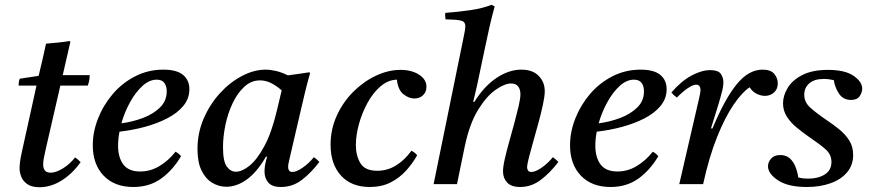

<svg xmlns="http://www.w3.org/2000/svg" viewBox="-20 -772 3649 805"><path d="M348 -413H233L170 -139Q161 -100 161 -83Q161 -67 168 -57.5Q175 -48 193 -48Q214 -48 243 -65.5Q272 -83 295 -112Q308 -103 318 -92Q283 -43 238 -15Q193 13 145 13Q113 13 94.5 0Q76 -13 69 -31.5Q62 -50 62 -66Q62 -77 64 -93Q66 -109 71 -132L133 -413H58Q58 -421 59 -428Q60 -435 63 -442L142 -454Q149 -483 157.5 -519.5Q166 -556 173 -589Q197 -591 222.5 -593.5Q248 -596 272 -600L275 -596Q268 -566 261 -535.5Q254 -505 243 -457H356Q356 -445 354 -434.5Q352 -424 348 -413Z M774 -398Q774 -359 749 -328.5Q724 -298 681.5 -276Q639 -254 587 -240Q535 -226 481 -220Q475 -189 475 -162Q475 -112 497 -82.5Q519 -53 568 -53Q611 -53 649 -76Q687 -99 716 -136Q732 -127 739 -117Q705 -59 656 -23.5Q607 12 539 12Q460 12 414.5 -35.5Q369 -83 369 -163Q369 -219 391 -275Q413 -331 452.5 -377.5Q492 -424 546.5 -452Q601 -480 665 -480Q721 -480 747.5 -458Q774 -436 774 -398ZM489 -255Q536 -261 579.5 -277.5Q623 -294 651 -321.5Q679 -349 679 -389Q679 -411 669 -424.5Q659 -438 637 -438Q606 -438 577 -411.5Q548 -385 525 -343Q502 -301 489 -255Z M929 11Q898 11 870 -5.5Q842 -22 825 -57Q808 -92 808 -147Q808 -215 834 -275Q860 -335 902 -381Q944 -427 994.5 -453.5Q1045 -480 1094 -480Q1113 -480 1137 -474.5Q1161 -469 1187 -456Q1208 -459 1230.5 -462Q1253 -465 1277 -469L1280 -465Q1268 -423 1259 -385.5Q1250 -348 1241 -309L1195 -111Q1194 -104 1191 -93Q1188 -82 1188 -72Q1188 -63 1192 -57Q1196 -51 1206 -51Q1223 -51 1249 -69Q1275 -87 1296 -113Q1309 -104 1319 -93Q1285 -48 1246 -18Q1207 12 1158 12Q1121 12 1105 -6.5Q1089 -25 1089 -53Q1089 -80 1100 -115H1095Q1058 -51 1015.5 -20Q973 11 929 11ZM1161 -393Q1140 -412 1117 -423.5Q1094 -435 1070 -435Q1033 -435 1004 -408Q975 -381 955 -338.5Q935 -296 925 -247.5Q915 -199 915 -155Q915 -95 931 -73.5Q947 -52 969 -52Q995 -52 1026.5 -77.5Q1058 -103 1088.5 -159.5Q1119 -216 1141 -309Z M1530 12Q1453 12 1409.5 -36Q1366 -84 1366 -165Q1366 -230 1392 -287Q1418 -344 1461 -387Q1504 -430 1556 -454.5Q1608 -479 1659 -479Q1706 -479 1737 -459Q1768 -439 1768 -408Q1768 -387 1754 -373Q1740 -359 1717 -359Q1695 -359 1672 -376.5Q1649 -394 1644 -438Q1607 -437 1575.5 -410Q1544 -383 1521 -341Q1498 -299 1485 -252Q1472 -205 1472 -163Q1472 -120 1491 -88Q1510 -56 1562 -56Q1605 -56 1641.5 -79Q1678 -102 1705 -140Q1721 -132 1729 -121Q1710 -87 1682.5 -56.5Q1655 -26 1617.5 -7Q1580 12 1530 12Z M1929 -160 1896 0H1798L1924 -617Q1927 -631 1929 -643Q1931 -655 1931 -662Q1931 -681 1913.5 -685.5Q1896 -690 1848 -691Q1847 -698 1846.5 -704.5Q1846 -711 1847 -718Q1901 -722 1952.5 -729.5Q2004 -737 2041 -752L2054 -745Q2042 -702 2032 -657.5Q2022 -613 2012 -565L1980 -413L1964 -345H1969Q2010 -411 2062 -445.5Q2114 -480 2166 -480Q2213 -480 2238.5 -454Q2264 -428 2264 -390Q2264 -369 2256.5 -334Q2249 -299 2238 -258.5Q2227 -218 2216 -179.5Q2205 -141 2197.5 -111.5Q2190 -82 2190 -70Q2190 -63 2194 -57Q2198 -51 2208 -51Q2225 -51 2251 -69Q2277 -87 2298 -113Q2311 -104 2321 -93Q2287 -48 2247.5 -18Q2208 12 2161 12Q2124 12 2106.5 -6.5Q2089 -25 2089 -53Q2089 -73 2096.5 -106Q2104 -139 2115 -178Q2126 -217 2136.5 -256Q2147 -295 2154.5 -327Q2162 -359 2162 -377Q2162 -397 2152.5 -409.5Q2143 -422 2123 -422Q2096 -422 2058 -395.5Q2020 -369 1984.5 -311.5Q1949 -254 1929 -160Z M2775 -398Q2775 -359 2750 -328.5Q2725 -298 2682.5 -276Q2640 -254 2588 -240Q2536 -226 2482 -220Q2476 -189 2476 -162Q2476 -112 2498 -82.5Q2520 -53 2569 -53Q2612 -53 2650 -76Q2688 -99 2717 -136Q2733 -127 2740 -117Q2706 -59 2657 -23.5Q2608 12 2540 12Q2461 12 2415.5 -35.5Q2370 -83 2370 -163Q2370 -219 2392 -275Q2414 -331 2453.5 -377.5Q2493 -424 2547.5 -452Q2602 -480 2666 -480Q2722 -480 2748.5 -458Q2775 -436 2775 -398ZM2490 -255Q2537 -261 2580.5 -277.5Q2624 -294 2652 -321.5Q2680 -349 2680 -389Q2680 -411 2670 -424.5Q2660 -438 2638 -438Q2607 -438 2578 -411.5Q2549 -385 2526 -343Q2503 -301 2490 -255Z M2928 0H2828L2910 -355Q2917 -384 2917 -393Q2917 -417 2899 -417Q2885 -417 2862.5 -401.5Q2840 -386 2818 -363Q2811 -368 2805.5 -373Q2800 -378 2795 -384Q2835 -431 2878 -454.5Q2921 -478 2958 -478Q2991 -478 3002 -462.5Q3013 -447 3013 -426Q3013 -413 3009 -395.5Q3005 -378 2993 -337L2961 -234L2967 -233Q3019 -358 3069 -419Q3119 -480 3177 -480Q3212 -480 3226.5 -462Q3241 -444 3241 -423Q3241 -398 3225 -384Q3209 -370 3187 -370Q3171 -370 3153 -378.5Q3135 -387 3123 -406Q3092 -386 3056 -333.5Q3020 -281 2986.5 -197.5Q2953 -114 2928 0Z M3363 12Q3284 12 3242 -16Q3200 -44 3200 -75Q3200 -92 3213 -107Q3226 -122 3251 -122Q3276 -122 3291.5 -108Q3307 -94 3315.5 -72Q3324 -50 3327 -28Q3338 -25 3348.5 -24Q3359 -23 3369 -23Q3410 -23 3438 -40.5Q3466 -58 3466 -93Q3466 -124 3442 -145.5Q3418 -167 3372 -198Q3345 -217 3320 -237.5Q3295 -258 3279 -283Q3263 -308 3263 -339Q3263 -371 3282.5 -403.5Q3302 -436 3344 -457.5Q3386 -479 3451 -479Q3523 -479 3559 -454Q3595 -429 3595 -400Q3595 -385 3584.5 -369Q3574 -353 3548 -353Q3515 -353 3497.5 -379.5Q3480 -406 3476 -436Q3455 -441 3434 -441Q3394 -441 3373 -422.5Q3352 -404 3352 -375Q3352 -344 3376.5 -321.5Q3401 -299 3448 -267Q3475 -249 3500 -228.5Q3525 -208 3541 -182.5Q3557 -157 3557 -122Q3557 -80 3532 -50Q3507 -20 3463 -4Q3419 12 3363 12Z"/></svg>

Font: Tiro Devanagari Marathi
Style: Italic
Weight: 400
Italic angle: -11°
Designer: Devanagari: John Hudson & Fiona Ross, assisted by Paul Hanslow. Latin: John Hudson with Paul Hanslow, assisted by Kaja S
Foundry: Tiro Typeworks Ltd.
Version: Version 1.52